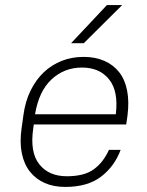

<svg xmlns="http://www.w3.org/2000/svg" viewBox="-20 -730 580 756"><path d="M237 6Q191 6 156 -9.5Q121 -25 98 -54Q75 -83 66 -126Q57 -169 65 -225L72 -275Q79 -330 100.5 -373.5Q122 -417 153 -446Q184 -475 223.5 -490.5Q263 -506 309 -506Q355 -506 390.5 -490.5Q426 -475 449 -446Q472 -417 480.5 -373.5Q489 -330 482 -275L477 -240H113L111 -225Q97 -131 134.5 -83.5Q172 -36 243 -36Q312 -36 349.5 -63.5Q387 -91 409 -140H455Q431 -75 378 -34.5Q325 6 237 6ZM303 -464Q233 -464 183 -417.5Q133 -371 118 -280H436Q447 -371 409.5 -417.5Q372 -464 303 -464ZM401 -710H461L310 -560H260Z"/></svg>

Font: Retni Sans Light
Style: Italic
Weight: 300
Italic angle: -8°
Designer: Vitaly Kuzmin
Foundry: ParaType Ltd.
Version: Version 1.00;June 10, 2019;FontCreator 11.5.0.2425 64-bit; t